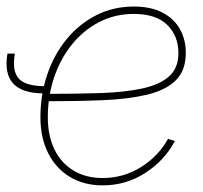

<svg xmlns="http://www.w3.org/2000/svg" viewBox="-29 -557 619 585"><path d="M104.5 -272.5Q38.6 -272.5 11 -302.7Q-16.6 -333 -6.3 -393.6H16.1Q7.3 -339.8 28.6 -317.1Q49.8 -294.4 108.4 -294.4ZM283.7 7.8Q226.6 7.8 183.8 -18.1Q141.1 -43.9 117.7 -90.6Q94.2 -137.2 94.2 -199.7Q94.2 -268.1 114.7 -329.1Q135.3 -390.1 173.3 -436.8Q211.4 -483.4 263.7 -510.3Q315.9 -537.1 378.9 -537.1Q430.7 -537.1 466.1 -518.6Q501.5 -500 519.3 -468Q537.1 -436 537.1 -396Q537.1 -341.8 506.1 -311.8Q475.1 -281.7 418.2 -268.3Q361.3 -254.9 283.2 -251.7Q205.1 -248.5 111.3 -248.5V-271Q202.6 -271 276.9 -273.4Q351.1 -275.9 404.3 -287.4Q457.5 -298.8 486.1 -324.2Q514.6 -349.6 514.6 -395Q514.6 -447.8 480.5 -481.2Q446.3 -514.6 378.9 -514.6Q320.8 -514.6 272.7 -489.5Q224.6 -464.4 189.7 -420.9Q154.8 -377.4 135.7 -320.6Q116.7 -263.7 116.7 -199.7Q116.7 -143.1 137 -101.6Q157.2 -60.1 194.8 -37.4Q232.4 -14.6 283.7 -14.6Q347.7 -14.6 400.6 -47.9Q453.6 -81.1 482.9 -133.8L503.9 -127.4Q473.1 -68.8 414.3 -30.5Q355.5 7.8 283.7 7.8Z"/></svg>

Font: Inter 24pt Thin
Style: Italic
Weight: 250
Italic angle: -9.3988°
Version: Version 4.001;git-66647c0bb